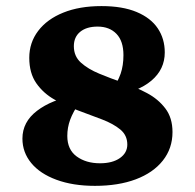

<svg xmlns="http://www.w3.org/2000/svg" viewBox="-20 -602 640 631"><path d="M292 8.8Q219.7 8.8 165.5 -11.2Q111.3 -31.2 82.5 -66.4Q53.7 -101.6 53.7 -146.5Q53.7 -201.2 101.6 -237.8Q149.4 -274.4 228.5 -289.1L241.2 -265.6Q219.7 -233.4 210.4 -208Q201.2 -182.6 201.2 -155.3Q201.2 -110.4 231.9 -87.9Q262.7 -65.4 308.6 -65.4Q349.6 -65.4 374 -82.5Q398.4 -99.6 398.4 -127Q398.4 -157.2 375.5 -176.3Q352.5 -195.3 315.4 -209.5Q278.3 -223.6 237.3 -238.8Q196.3 -253.9 159.7 -274.4Q123 -294.9 99.6 -328.1Q76.2 -361.3 76.2 -412.1Q76.2 -461.9 105.5 -500.5Q134.8 -539.1 188 -560.5Q241.2 -582 313.5 -582Q382.8 -582 429.2 -562.5Q475.6 -543 498.5 -508.8Q521.5 -474.6 521.5 -429.7Q521.5 -374 477.5 -336.9Q433.6 -299.8 352.5 -287.1L343.8 -297.9Q367.2 -333 376.5 -359.9Q385.7 -386.7 385.7 -420.9Q385.7 -466.8 362.8 -490.7Q339.8 -514.6 300.8 -514.6Q264.6 -514.6 243.7 -497.6Q222.7 -480.5 222.7 -450.2Q222.7 -417 246.1 -396Q269.5 -375 306.2 -359.9Q342.8 -344.7 384.8 -330.1Q426.8 -315.4 463.4 -295.9Q500 -276.4 523.4 -245.6Q546.9 -214.8 546.9 -168Q546.9 -114.3 515.1 -74.2Q483.4 -34.2 426.3 -12.7Q369.1 8.8 292 8.8Z"/></svg>

Font: Crimson Pro ExtraBold
Style: Regular
Weight: 800
Designer: Jacques Le Bailly
Foundry: Baron von Fonthausen
Version: Version 1.003